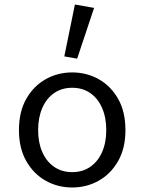

<svg xmlns="http://www.w3.org/2000/svg" viewBox="-20 -819 640 851"><path d="M300 12Q236 12 182.5 -18Q129 -48 96.5 -105Q64 -162 64 -242Q64 -324 96.5 -381Q129 -438 182.5 -468Q236 -498 300 -498Q364 -498 417.5 -468Q471 -438 503.5 -381Q536 -324 536 -242Q536 -162 503.5 -105Q471 -48 417.5 -18Q364 12 300 12ZM300 -56Q346 -56 380 -79.5Q414 -103 432.5 -145Q451 -187 451 -242Q451 -298 432.5 -340.5Q414 -383 380 -406.5Q346 -430 300 -430Q254 -430 220 -406.5Q186 -383 167.5 -340.5Q149 -298 149 -242Q149 -187 167.5 -145Q186 -103 220 -79.5Q254 -56 300 -56ZM322 -559 265 -569 312 -799 397 -784Z"/></svg>

Font: Source Code Pro
Style: Regular
Weight: 400
Monospace: yes
Designer: Paul D. Hunt, Teo Tuominen
Foundry: Adobe Systems Incorporated
Version: Version 1.018;hotconv 1.0.116;makeotfexe 2.5.65601